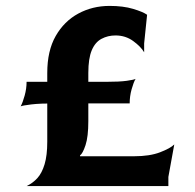

<svg xmlns="http://www.w3.org/2000/svg" viewBox="-20 -630 660 650"><path d="M50 -270Q57 -283 63.5 -306.5Q70 -330 70 -353H339Q385 -353 409.5 -356.5Q434 -360 439 -363Q432 -351 425.5 -327.5Q419 -304 419 -280H170Q115 -280 86 -276.5Q57 -273 50 -270ZM70 0Q91 -10 106.5 -27Q122 -44 131 -74Q140 -104 140 -150V-383Q140 -458 168.5 -508Q197 -558 245 -584Q293 -610 351 -610Q397 -610 430.5 -600Q464 -590 478 -580L468 -483V-453Q457 -472 431 -491Q405 -510 371 -510Q345 -510 323.5 -498.5Q302 -487 290.5 -459.5Q279 -432 279 -383V-220Q279 -167 269.5 -138.5Q260 -110 251 -104V-101H434Q487 -101 522 -114.5Q557 -128 570 -141L550 -31V0Z"/></svg>

Font: Red Rose SemiBold
Style: Regular
Weight: 600
Designer: Jaikishan Patel
Version: Version 2.000